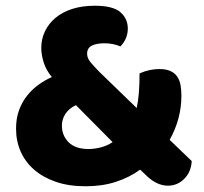

<svg xmlns="http://www.w3.org/2000/svg" viewBox="-20 -634 713 670"><path d="M467 -378Q486 -386 502.5 -389.5Q519 -393 536 -393Q560 -393 575 -386Q590 -379 598.5 -366.5Q607 -354 610 -337Q613 -320 613 -300Q613 -219 572 -146L649 -72Q647 -34 623 -10Q599 14 566 14Q526 14 488 -24L469 -42Q432 -15 384.5 0.5Q337 16 279 16Q220 16 175 0.5Q130 -15 99 -42Q68 -69 52 -105.5Q36 -142 36 -185Q36 -222 47 -251Q58 -280 76 -302Q94 -324 116 -339.5Q138 -355 161 -365Q141 -389 132.5 -416Q124 -443 124 -467Q124 -498 137 -525Q150 -552 174 -572Q198 -592 232.5 -603Q267 -614 311 -614Q374 -614 400 -591.5Q426 -569 426 -534Q426 -517 419.5 -501Q413 -485 400 -472Q389 -477 374.5 -480Q360 -483 344 -483Q318 -483 301 -475Q284 -467 284 -446Q284 -431 297 -415.5Q310 -400 329 -381L457 -257Q462 -279 464.5 -309Q467 -339 467 -378ZM196 -196Q196 -161 219.5 -137.5Q243 -114 289 -114Q309 -114 331 -119.5Q353 -125 373 -138L245 -267Q221 -256 208.5 -237Q196 -218 196 -196Z"/></svg>

Font: Baloo Thambi
Style: Regular
Weight: 400
Designer: Aadarsh Rajan and Ek Type
Foundry: Ek Type
Version: Version 1.100;PS 1.000;hotconv 1.0.88;makeotf.lib2.5.647800;